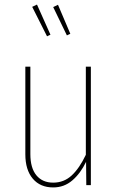

<svg xmlns="http://www.w3.org/2000/svg" viewBox="-20 -811 513 841"><path d="M378 0H358L357 -102Q333 -52 297 -21Q261 10 213 10Q156 10 123.5 -28.5Q91 -67 91 -135V-519H113V-136Q113 -75 139.5 -43Q166 -11 213 -11Q260 -11 294 -42.5Q328 -74 356 -133V-519H378ZM142 -791 201 -659 186 -652 121 -781ZM234 -790 288 -663 273 -656 213 -780Z"/></svg>

Font: Fira Sans Extra Condensed Thin
Style: Regular
Weight: 250
Width: 1
Designer: Carrois Corporate & Edenspiekermann AG
Foundry: Carrois Corporate GbR & Edenspiekermann AG
Version: Version 4.203